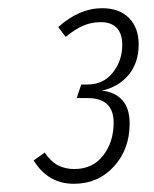

<svg xmlns="http://www.w3.org/2000/svg" viewBox="-20 -763 376 468"><path d="M318 -655Q318 -610 293.5 -580.5Q269 -551 228 -542Q260 -539 278 -519Q296 -499 296 -462Q296 -399 257.5 -357Q219 -315 160 -315Q97 -315 62 -372L89 -391Q104 -369 121.5 -360Q139 -351 161 -351Q206 -351 231.5 -384Q257 -417 257 -464Q257 -524 193 -524H167L178 -557H193Q232 -557 255 -586Q278 -615 278 -654Q278 -681 264.5 -695Q251 -709 226 -709Q203 -709 183 -700.5Q163 -692 140 -673L122 -697Q173 -743 229 -743Q271 -743 294.5 -719Q318 -695 318 -655Z"/></svg>

Font: Fira Sans Extra Condensed ExtraLight
Style: Italic
Weight: 275
Width: 3
Italic angle: -8°
Designer: Carrois Corporate & Edenspiekermann AG
Foundry: Carrois Corporate GbR & Edenspiekermann AG
Version: Version 4.203